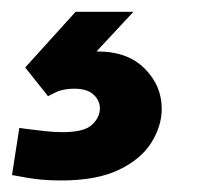

<svg xmlns="http://www.w3.org/2000/svg" viewBox="-70 -52 346 326"><path d="M34.2 254.4Q1.4 254.4 -24.1 249.8Q-49.6 245.2 -49.6 245.2L-37.2 165.2Q-37.2 165.2 -24.8 166.9Q-12.4 168.6 5 170.5Q22.4 172.4 35.8 172.4Q73.2 172.4 86.4 159.7Q99.6 147 99.6 132Q99.6 118.6 88.8 108.6Q78 98.6 56 98.6Q37 98.6 24.1 105Q11.2 111.4 11.6 111.4L-27.2 62.6L58.4 -32H156.6L45.8 87H18Q18 87 23 74Q28 61 44.9 48.2Q61.8 35.4 96.4 35.4Q146.4 35.4 175.5 64.3Q204.6 93.2 204.6 132.8Q204.6 161.8 187.1 190Q169.6 218.2 131.9 236.3Q94.2 254.4 34.2 254.4Z"/></svg>

Font: Be Vietnam Pro Variable Thin
Style: Italic
Weight: 100
Italic angle: -12°
Designer: Lam Bao, Tony Le, Vietanh Nguyen
Foundry: Yellow Type Foundry
Version: Version 1.002